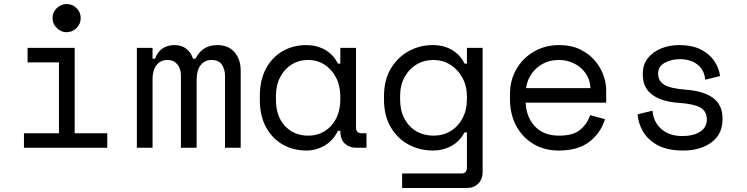

<svg xmlns="http://www.w3.org/2000/svg" viewBox="-20 -734 3712 954"><path d="M311 -574Q283 -574 262 -595Q241 -616 241 -644Q241 -673 262 -693.5Q283 -714 311 -714Q340 -714 360.5 -693.5Q381 -673 381 -644Q381 -616 360.5 -595Q340 -574 311 -574ZM99 0V-72H273V-424H117V-496H351V-72H513V0Z M660 0V-496H738V-442H750Q763 -477 788 -493.5Q813 -510 847 -510Q883 -510 906.5 -491Q930 -472 939 -442H951Q985 -510 1059 -510Q1115 -510 1145.5 -474.5Q1176 -439 1176 -382V0H1098V-356Q1098 -391 1082 -413.5Q1066 -436 1031 -436Q998 -436 977.5 -411Q957 -386 957 -336V0H879V-360Q879 -393 861 -414.5Q843 -436 813 -436Q777 -436 757.5 -410Q738 -384 738 -342V0Z M1503 14Q1438 14 1385.5 -15.5Q1333 -45 1302 -101.5Q1271 -158 1271 -240V-256Q1271 -337 1302 -394Q1333 -451 1385.5 -480.5Q1438 -510 1501 -510Q1552 -510 1593.5 -487.5Q1635 -465 1659 -418H1671V-496H1749V-102Q1749 -72 1776 -72H1801V0H1748Q1717 0 1694 -20Q1671 -40 1671 -84H1659Q1635 -35 1592.5 -10.5Q1550 14 1503 14ZM1511 -60Q1581 -60 1626 -110Q1671 -160 1671 -242V-254Q1671 -307 1650 -348Q1629 -389 1593 -412.5Q1557 -436 1511 -436Q1465 -436 1429 -413.5Q1393 -391 1372 -350.5Q1351 -310 1351 -256V-240Q1351 -156 1396 -108Q1441 -60 1511 -60Z M1978 200V128H2273Q2300 128 2300 98V-76H2288Q2264 -31 2222.5 -8.5Q2181 14 2132 14Q2066 14 2010.5 -15.5Q1955 -45 1921.5 -102Q1888 -159 1888 -240V-256Q1888 -337 1922 -393.5Q1956 -450 2011 -480Q2066 -510 2130 -510Q2184 -510 2225 -486.5Q2266 -463 2288 -418H2300V-496H2378V122Q2378 156 2356.5 178Q2335 200 2301 200ZM2134 -60Q2181 -60 2218.5 -82.5Q2256 -105 2278 -146Q2300 -187 2300 -242V-254Q2300 -307 2277.5 -348Q2255 -389 2217.5 -412.5Q2180 -436 2134 -436Q2087 -436 2049.5 -413.5Q2012 -391 1990 -350.5Q1968 -310 1968 -256V-240Q1968 -185 1989.5 -144.5Q2011 -104 2048.5 -82Q2086 -60 2134 -60Z M2756 14Q2685 14 2630.5 -18.5Q2576 -51 2545 -108.5Q2514 -166 2514 -242V-266Q2514 -336 2546 -391Q2578 -446 2633.5 -478Q2689 -510 2758 -510Q2819 -510 2863.5 -488Q2908 -466 2936.5 -432Q2965 -398 2978.5 -359.5Q2992 -321 2992 -288V-224H2592Q2595 -151 2638.5 -105.5Q2682 -60 2758 -60Q2829 -60 2864 -90Q2899 -120 2912 -162L2986 -142Q2965 -73 2908.5 -29.5Q2852 14 2756 14ZM2594 -296H2914Q2912 -339 2889.5 -370.5Q2867 -402 2832 -419Q2797 -436 2758 -436Q2692 -436 2647 -396Q2602 -356 2594 -296Z M3374 14Q3297 14 3248 -12.5Q3199 -39 3175 -80.5Q3151 -122 3148 -166L3222 -184Q3227 -127 3266.5 -92.5Q3306 -58 3370 -58Q3425 -58 3458.5 -79.5Q3492 -101 3492 -140Q3492 -182 3459 -200Q3426 -218 3352 -223Q3267 -229 3220.5 -263.5Q3174 -298 3174 -362V-368Q3174 -415 3200 -446.5Q3226 -478 3267 -494Q3308 -510 3354 -510Q3420 -510 3463.5 -487.5Q3507 -465 3530 -429.5Q3553 -394 3558 -356L3484 -338Q3480 -386 3446 -413Q3412 -440 3358 -440Q3316 -440 3283 -422Q3250 -404 3250 -368Q3250 -332 3280.5 -313Q3311 -294 3392 -288Q3478 -281 3524 -246.5Q3570 -212 3570 -146V-140Q3570 -68 3515.5 -27Q3461 14 3374 14Z"/></svg>

Font: Space Mono
Style: Regular
Weight: 400
Monospace: yes
Designer: Colophon Foundry + Benjamin Critton
Foundry: Colophon Foundry & Benjamin Critton
Version: Version 1.003; ttfautohint (v1.8.4.7-5d5b)